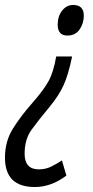

<svg xmlns="http://www.w3.org/2000/svg" viewBox="-67 -559 374 772"><path d="M223 -332H159Q148 -268 127.5 -231.5Q107 -195 63 -145Q17 -93 -15 -42Q-47 9 -47 75Q-47 193 73 193Q139 193 200 147L182 86Q161 100 138.5 111Q116 122 89 122Q32 122 32 59Q32 1 60 -37.5Q88 -76 132 -129Q170 -175 189 -217Q208 -259 223 -332ZM227 -539Q201 -539 183 -516.5Q165 -494 165 -460Q165 -416 204 -416Q236 -416 253 -440.5Q270 -465 270 -496Q270 -539 227 -539Z"/></svg>

Font: Noto Sans UI Condensed
Style: Italic
Weight: 400
Width: 3
Italic angle: -12°
Designer: Monotype Design Team
Foundry: Monotype Imaging Inc.
Version: Version 1.901